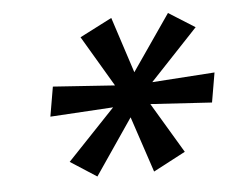

<svg xmlns="http://www.w3.org/2000/svg" viewBox="-37 -766 546 452"><g transform="rotate(-5 236.0 -539.5)"><path d="M114 -395 227 -514 78 -505 90 -575 236 -565 165 -685 241 -724 284 -592 375 -724 437 -685 324 -565 472 -575 460 -505 315 -514 386 -395 310 -355 266 -487 176 -355Z"/></g></svg>

Font: Sarabun
Style: Italic
Weight: 400
Italic angle: -10°
Designer: Suppakit Chalermlarp | Katatrad Co.,Ltd.
Foundry: Cadson Demak Co.,Ltd.
Version: Version 1.000; ttfautohint (v1.6)